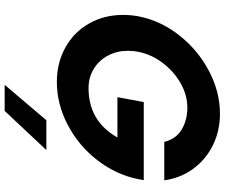

<svg xmlns="http://www.w3.org/2000/svg" viewBox="-90 -640 964 824"><g transform="rotate(90 392.0 -228.0)"><path d="M44 -274Q44 -307 50 -340Q68 -434 131 -514.5Q194 -595 284 -642.5Q374 -690 468 -690Q542 -690 603.5 -659.5Q665 -629 704.5 -575Q744 -521 754 -451H589Q576 -502 535.5 -526Q495 -550 441 -550Q388 -550 337 -521Q286 -492 249.5 -443.5Q213 -395 202 -338Q198 -318 198 -295Q198 -248 218.5 -209.5Q239 -171 275.5 -148.5Q312 -126 358 -126Q500 -126 570 -250H397L418 -363H753L749 -340Q730 -245 668 -164.5Q606 -84 516.5 -37Q427 10 332 10Q249 10 183 -27Q117 -64 80.5 -129Q44 -194 44 -274ZM496 55H624L456 234H344Z"/></g></svg>

Font: Teachers
Style: Bold Italic
Weight: 700
Designer: Alfredo Marco Pradil & Chank Diesel
Version: Version 0.009